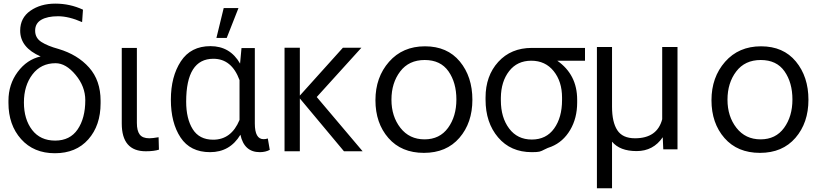

<svg xmlns="http://www.w3.org/2000/svg" viewBox="-20 -806 4506 1054"><path d="M26.4 -241.2V-252.9Q26.4 -342.8 77.1 -411.1Q127.9 -479.5 203.1 -496.1Q90.8 -544.9 90.8 -637.7Q90.8 -708 147 -747.1Q203.1 -786.1 283.7 -786.1Q364.3 -786.1 435.5 -752.9L430.7 -684.6Q357.4 -716.8 298.8 -716.8Q240.2 -716.8 206.5 -697.3Q172.9 -677.7 172.9 -637.7Q172.9 -597.7 207 -575.7Q241.2 -553.7 301.8 -537.1Q406.2 -505.9 469.2 -435.1Q532.2 -364.3 532.2 -252.9V-239.3Q532.2 -117.2 464.8 -41Q397.5 35.2 281.2 35.2Q165 35.2 95.7 -42.5Q26.4 -120.1 26.4 -241.2ZM448.2 -255.9Q448.2 -331.1 395 -395Q341.8 -459 285.2 -459Q205.1 -459 158.2 -397.5Q111.3 -335.9 111.3 -243.7Q111.3 -151.4 156.2 -92.8Q201.2 -34.2 282.7 -34.2Q364.3 -34.2 406.2 -95.7Q448.2 -157.2 448.2 -255.9Z M648.4 -127.9V-543H731.4V-130.9Q731.4 -87.9 747.1 -67.4Q762.7 -46.9 799.8 -46.9Q817.4 -46.9 850.6 -52.7L852.5 15.6Q825.2 24.4 780.3 24.4Q648.4 24.4 648.4 -127.9Z M1297.9 -457 1305.7 -542H1378.9V-127.9Q1378.9 -42 1426.8 -42Q1439.5 -42 1450.2 -45.9L1460.9 16.6Q1437.5 29.3 1406.2 29.3Q1320.3 29.3 1299.8 -66.4Q1242.2 29.3 1133.3 29.3Q1024.4 29.3 971.2 -51.3Q918 -131.8 918 -258.8Q918 -385.7 972.7 -469.2Q1027.3 -552.7 1135.3 -552.7Q1243.2 -552.7 1297.9 -457ZM1002 -248Q1002 -154.3 1038.1 -96.7Q1074.2 -39.1 1150.4 -39.1Q1250 -39.1 1294.9 -147.5V-366.2Q1252 -483.4 1151.4 -483.4Q1002 -483.4 1002 -248ZM1168 -597.7 1208 -761.7H1289.1L1224.6 -597.7Z M1542 24.4V-543.9H1626V-281.2L1862.3 -543.9H1963.9L1718.8 -273.4L1970.7 24.4H1868.2L1626 -265.6V24.4Z M2112.3 -48.3Q2041 -129.9 2041 -255.9Q2041 -381.8 2115.7 -466.8Q2190.4 -551.8 2313 -551.8Q2435.5 -551.8 2504.4 -468.3Q2573.2 -384.8 2573.2 -258.3Q2573.2 -131.8 2502 -49.3Q2430.7 33.2 2307.1 33.2Q2183.6 33.2 2112.3 -48.3ZM2176.8 -413.6Q2128.9 -350.6 2128.9 -258.8Q2128.9 -167 2178.2 -104Q2227.5 -41 2310.5 -41Q2393.6 -41 2439.5 -104Q2485.4 -167 2485.4 -259.8Q2485.4 -352.5 2441.9 -414.6Q2398.4 -476.6 2311.5 -476.6Q2224.6 -476.6 2176.8 -413.6Z M2645.5 -258.8V-270.5Q2645.5 -389.6 2715.3 -466.3Q2785.2 -543 2899.4 -543H3191.4V-472.7H3039.1Q3148.4 -396.5 3148.4 -258.8V-243.2Q3148.4 -157.2 3109.9 -92.3Q3071.3 -27.3 3006.8 -1Q2985.4 5.9 2969.2 14.6Q2953.1 23.4 2941.4 26.4Q2929.7 29.3 2899.4 29.3Q2783.2 29.3 2714.4 -51.8Q2645.5 -132.8 2645.5 -258.8ZM2729.5 -254.9Q2729.5 -161.1 2774.9 -100.6Q2820.3 -40 2899.4 -40Q2978.5 -40 3022 -100.6Q3065.4 -161.1 3065.4 -256.8V-270.5Q3065.4 -358.4 3019.5 -415.5Q2973.6 -472.7 2896.5 -472.7Q2819.3 -472.7 2774.9 -415.5Q2730.5 -358.4 2729.5 -269.5Z M3256.8 227.5V-547.9H3339.8V-219.7Q3339.8 -135.7 3368.7 -91.3Q3397.5 -46.9 3465.8 -46.9Q3587.9 -46.9 3615.2 -151.4V-547.9H3699.2V13.7H3621.1L3618.2 -52.7Q3566.4 23.4 3474.6 23.4Q3382.8 23.4 3339.8 -28.3V227.5Z M3957 -48.3Q3885.7 -129.9 3885.7 -255.9Q3885.7 -381.8 3960.4 -466.8Q4035.2 -551.8 4157.7 -551.8Q4280.3 -551.8 4349.1 -468.3Q4418 -384.8 4418 -258.3Q4418 -131.8 4346.7 -49.3Q4275.4 33.2 4151.9 33.2Q4028.3 33.2 3957 -48.3ZM4021.5 -413.6Q3973.6 -350.6 3973.6 -258.8Q3973.6 -167 4022.9 -104Q4072.3 -41 4155.3 -41Q4238.3 -41 4284.2 -104Q4330.1 -167 4330.1 -259.8Q4330.1 -352.5 4286.6 -414.6Q4243.2 -476.6 4156.2 -476.6Q4069.3 -476.6 4021.5 -413.6Z"/></svg>

Font: GenEi M Gothic v2 Regular
Style: Regular
Weight: 400
Version: Version 2.0